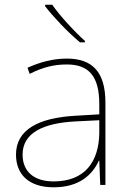

<svg xmlns="http://www.w3.org/2000/svg" viewBox="-20 -786 551 816"><path d="M202 -766H172V-759C207 -714 267 -650 320 -606H341V-612C296 -652 231 -723 202 -766ZM264 -537C205 -537 150 -522 97 -498L106 -472C163 -501 211 -512 264 -512C357 -512 402 -463 402 -343V-300L299 -294C142 -285 48 -234 48 -129C48 -45 102 10 208 10C316 10 372 -42 400 -103H402L406 0H428V-350C428 -480 373 -537 264 -537ZM301 -270 402 -275V-220C400 -99 341 -15 208 -15C123 -15 76 -58 76 -129C76 -222 165 -263 301 -270Z"/></svg>

Font: Noto Sans Gujarati UI Thin
Style: Regular
Weight: 100
Designer: Jelle Bosma - Monotype Design Team, Universal Thirst
Foundry: Monotype Imaging Inc.
Version: Version 2.106